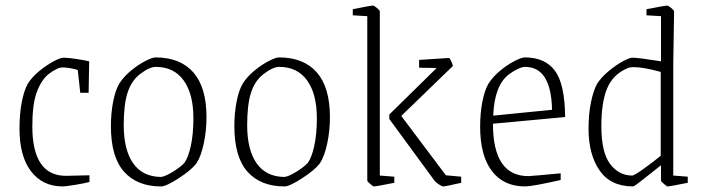

<svg xmlns="http://www.w3.org/2000/svg" viewBox="-20 -659 2523 689"><path d="M50 -197Q50 -250 58 -292Q66 -334 80 -359Q96 -384 122 -405Q148 -426 172.5 -439Q197 -452 208 -452Q222 -452 250 -448Q278 -444 300 -439L298 -326H268L259 -408Q227 -417 204 -417Q194 -417 180.5 -410Q167 -403 153 -392Q127 -370 111.5 -327Q96 -284 96 -206Q96 -28 217 -28L301 -30V-6Q283 -1 249 4.5Q215 10 205 10Q133 10 91.5 -44Q50 -98 50 -197Z M378 -206Q378 -253 386 -294Q394 -335 408 -359Q424 -384 450 -405.5Q476 -427 501.5 -440Q527 -453 538 -453Q627 -453 674 -399Q721 -345 721 -239Q721 -189 711 -143Q701 -97 685 -73Q667 -49 621.5 -19.5Q576 10 558 10Q472 10 425 -43Q378 -96 378 -206ZM642 -75Q656 -95 665 -136.5Q674 -178 674 -235Q674 -322 639 -370.5Q604 -419 539 -419Q516 -419 481 -392Q451 -368 437.5 -325.5Q424 -283 424 -210Q424 -122 457.5 -73.5Q491 -25 557 -24Q572 -25 601 -43Q630 -61 642 -75Z M821 -206Q821 -253 829 -294Q837 -335 851 -359Q867 -384 893 -405.5Q919 -427 944.5 -440Q970 -453 981 -453Q1070 -453 1117 -399Q1164 -345 1164 -239Q1164 -189 1154 -143Q1144 -97 1128 -73Q1110 -49 1064.5 -19.5Q1019 10 1001 10Q915 10 868 -43Q821 -96 821 -206ZM1085 -75Q1099 -95 1108 -136.5Q1117 -178 1117 -235Q1117 -322 1082 -370.5Q1047 -419 982 -419Q959 -419 924 -392Q894 -368 880.5 -325.5Q867 -283 867 -210Q867 -122 900.5 -73.5Q934 -25 1000 -24Q1015 -25 1044 -43Q1073 -61 1085 -75Z M1298 -11V-601L1246 -604V-626Q1310 -639 1319 -639Q1322 -639 1332.5 -630.5Q1343 -622 1343 -618V-29L1395 -25V-3Q1330 10 1321 10Q1319 10 1308.5 1Q1298 -8 1298 -11ZM1539 -11 1377 -232V-248L1547 -415L1484 -416V-444L1591 -451Q1594 -451 1599.5 -439Q1605 -427 1605 -422L1420 -243L1580 -30L1635 -25V-3Q1578 10 1571 10Q1566 10 1554.5 2.5Q1543 -5 1539 -11Z M1703 -204Q1703 -253 1711 -294Q1719 -335 1733 -359Q1749 -384 1775 -405.5Q1801 -427 1826.5 -440Q1852 -453 1863 -453Q1936 -453 1971.5 -405Q2007 -357 2008 -239L1749 -215Q1749 -27 1876 -27Q1885 -27 1992 -37V-13Q1890 10 1864 10Q1787 10 1745 -45.5Q1703 -101 1703 -204ZM1961 -265Q1958 -419 1864 -419Q1854 -419 1838 -411.5Q1822 -404 1806 -392Q1754 -352 1750 -244Z M2092 -197Q2092 -249 2100.5 -291Q2109 -333 2123 -359Q2139 -383 2165 -404.5Q2191 -426 2215 -439Q2239 -452 2250 -452Q2270 -452 2352 -439V-601L2300 -604V-626Q2367 -639 2375 -639Q2378 -639 2388.5 -630.5Q2399 -622 2399 -618L2396 -429V-29L2448 -25V-3Q2383 10 2375 10Q2373 10 2362.5 1Q2352 -8 2352 -11V-66L2323 -43Q2314 -36 2285 -13Q2256 10 2252 10Q2171 10 2131.5 -47.5Q2092 -105 2092 -197ZM2351 -100V-401Q2289 -418 2256 -418Q2239 -418 2231 -414Q2180 -392 2159 -342.5Q2138 -293 2138 -206Q2138 -112 2169.5 -70.5Q2201 -29 2249 -29Q2256 -29 2291.5 -54.5Q2327 -80 2351 -100Z"/></svg>

Font: Grenze ExtraLight
Style: Regular
Weight: 275
Designer: Renata Polastri
Foundry: Omnibus-Type
Version: Version 1.002; ttfautohint (v1.8)